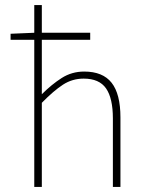

<svg xmlns="http://www.w3.org/2000/svg" viewBox="-20 -742 562 762"><path d="M116 0V-722H146V-476V-368Q185 -407 225 -432.5Q265 -458 314 -458Q388 -458 423 -413.5Q458 -369 458 -276V0H428V-272Q428 -352 401 -391Q374 -430 312 -430Q267 -430 230 -406Q193 -382 146 -334V0ZM22 -584V-608L116 -612H338V-584Z"/></svg>

Font: Source Sans 3 VF
Style: Regular
Weight: 200
Designer: Paul D. Hunt
Foundry: Adobe
Version: Version 3.046;hotconv 1.0.118;makeotfexe 2.5.65603